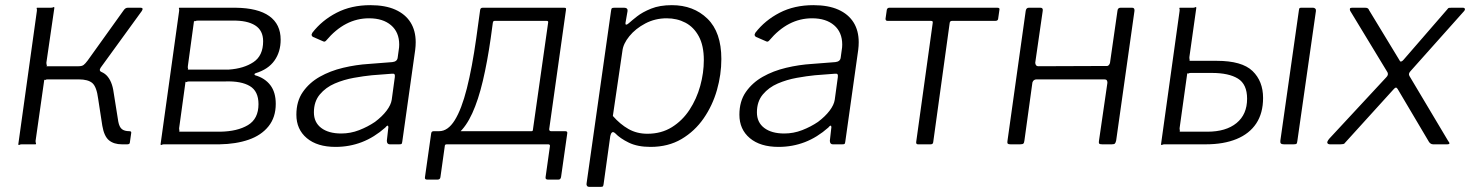

<svg xmlns="http://www.w3.org/2000/svg" viewBox="-20 -560 5710 745"><path d="M51 0 123 -517Q124 -523 122.5 -526.5Q121 -530 125 -530H177Q184 -530 187 -532Q190 -534 191 -530L160 -317Q160 -311 161.5 -307Q163 -303 159 -303H306L319 -290Q371 -290 393 -268Q415 -246 421 -201L439 -88Q443 -67 453 -59Q463 -51 482 -51Q491 -51 489 -43L484 -8Q484 -4 481.5 -2Q479 0 474 0H453Q422 0 403 -15.5Q384 -31 377 -72L361 -176Q355 -223 338.5 -237.5Q322 -252 285 -252H165Q159 -252 156 -250Q153 -248 152 -252L118 -13Q118 -8 119.5 -4Q121 0 117 0H64Q59 0 55.5 2Q52 4 51 0ZM285 -278V-303Q298 -303 304.5 -308Q311 -313 320 -325L459 -519Q463 -525 467 -527.5Q471 -530 476 -530H526Q532 -530 533 -526.5Q534 -523 530 -517L371 -298Q362 -285 375 -280Z M603 0 675 -517Q676 -523 674.5 -526.5Q673 -530 677 -530H894Q981 -529 1025 -497.5Q1069 -466 1069 -406Q1069 -359 1045 -325Q1021 -291 972 -276Q968 -275 967.5 -272Q967 -269 970 -268Q1008 -257 1029 -229.5Q1050 -202 1050 -157Q1050 -105 1022 -70Q994 -35 945 -18Q896 -1 832 0H616Q611 0 607.5 2Q604 4 603 0ZM834 -49Q901 -50 942 -74.5Q983 -99 983 -156Q983 -206 949.5 -226Q916 -246 855 -244H714Q708 -244 704.5 -242Q701 -240 700 -244L675 -62Q675 -57 676 -53Q677 -49 673 -49ZM868 -290Q926 -294 963.5 -319Q1001 -344 1001 -400Q1001 -442 970 -461.5Q939 -481 883 -480H747Q741 -480 737.5 -478Q734 -476 733 -480L709 -304Q708 -298 709.5 -294Q711 -290 707 -290Z M1475 -65Q1432 -27 1384 -8.5Q1336 10 1282 10Q1211 10 1170.5 -24Q1130 -58 1130 -115Q1130 -167 1155 -203Q1180 -239 1220.5 -262Q1261 -285 1311.5 -297Q1362 -309 1412 -312L1502 -319Q1521 -321 1523 -336L1527 -365Q1528 -370 1528.5 -376Q1529 -382 1529 -387Q1529 -435 1497.5 -462Q1466 -489 1412 -489Q1365 -489 1323.5 -467.5Q1282 -446 1245 -402Q1242 -399 1239.5 -398.5Q1237 -398 1233 -400L1194 -417Q1191 -419 1189.5 -422.5Q1188 -426 1192 -433Q1229 -481 1286 -510.5Q1343 -540 1417 -540Q1475 -540 1514 -522.5Q1553 -505 1573 -473Q1593 -441 1593 -396Q1593 -389 1592.5 -381.5Q1592 -374 1591 -366L1541 -11Q1540 -3 1538 -1.5Q1536 0 1529 0H1492Q1487 0 1484 -3.5Q1481 -7 1481 -14L1487 -67Q1486 -79 1475 -65ZM1512 -261Q1513 -269 1510.5 -272Q1508 -275 1501 -274L1423 -268Q1392 -265 1353 -258Q1314 -251 1279 -236Q1244 -221 1221 -193.5Q1198 -166 1198 -124Q1198 -85 1226.5 -63.5Q1255 -42 1304 -42Q1340 -42 1373.5 -55Q1407 -68 1435 -87Q1463 -108 1480 -130.5Q1497 -153 1500 -173Z M1638 137Q1632 137 1630 134.5Q1628 132 1629 127L1653 -42Q1654 -51 1663 -51H2043Q2048 -51 2048 -58L2107 -473Q2108 -479 2101 -479H1900Q1893 -479 1893 -473L1843 -521Q1844 -530 1853 -530H2168Q2174 -530 2175.5 -528.5Q2177 -527 2176 -521L2111 -59Q2111 -51 2118 -51H2173Q2183 -51 2181 -42L2157 127Q2156 132 2153.5 134.5Q2151 137 2146 137H2107Q2095 137 2097 127L2114 6Q2114 0 2107 0H1714Q1706 0 1706 6L1689 127Q1688 137 1677 137ZM1688 -16 1684 -51Q1718 -51 1744.5 -93.5Q1771 -136 1791.5 -217Q1812 -298 1828 -412L1843 -521H1899L1884 -411Q1871 -320 1853.5 -246Q1836 -172 1812.5 -120.5Q1789 -69 1758 -42Q1727 -15 1688 -16Z M2265 165Q2260 165 2257.5 161Q2255 157 2256 152L2351 -518Q2352 -526 2354 -528Q2356 -530 2365 -530H2402Q2409 -530 2412.5 -526.5Q2416 -523 2415 -517L2407 -471Q2406 -465 2409.5 -464.5Q2413 -464 2420 -470Q2431 -480 2452 -496.5Q2473 -513 2506.5 -526.5Q2540 -540 2587 -540Q2671 -540 2725 -487.5Q2779 -435 2779 -331Q2779 -271 2762 -211Q2745 -151 2710.5 -101Q2676 -51 2624.5 -20.5Q2573 10 2504 10Q2454 10 2420 -6.5Q2386 -23 2367 -43Q2359 -50 2354.5 -46Q2350 -42 2348 -32L2322 155Q2321 161 2319.5 163Q2318 165 2312 165H2265ZM2492 -41Q2546 -41 2587 -66.5Q2628 -92 2655.5 -134Q2683 -176 2697 -226.5Q2711 -277 2711 -327Q2711 -383 2691.5 -419Q2672 -455 2639.5 -472Q2607 -489 2567 -489Q2522 -489 2484 -469Q2446 -449 2422 -419.5Q2398 -390 2395 -362L2358 -110Q2386 -78 2418.5 -59.5Q2451 -41 2492 -41Z M3194 -65Q3151 -27 3103 -8.5Q3055 10 3001 10Q2930 10 2889.5 -24Q2849 -58 2849 -115Q2849 -167 2874 -203Q2899 -239 2939.5 -262Q2980 -285 3030.5 -297Q3081 -309 3131 -312L3221 -319Q3240 -321 3242 -336L3246 -365Q3247 -370 3247.5 -376Q3248 -382 3248 -387Q3248 -435 3216.5 -462Q3185 -489 3131 -489Q3084 -489 3042.5 -467.5Q3001 -446 2964 -402Q2961 -399 2958.5 -398.5Q2956 -398 2952 -400L2913 -417Q2910 -419 2908.5 -422.5Q2907 -426 2911 -433Q2948 -481 3005 -510.5Q3062 -540 3136 -540Q3194 -540 3233 -522.5Q3272 -505 3292 -473Q3312 -441 3312 -396Q3312 -389 3311.5 -381.5Q3311 -374 3310 -366L3260 -11Q3259 -3 3257 -1.5Q3255 0 3248 0H3211Q3206 0 3203 -3.5Q3200 -7 3200 -14L3206 -67Q3205 -79 3194 -65ZM3231 -261Q3232 -269 3229.5 -272Q3227 -275 3220 -274L3142 -268Q3111 -265 3072 -258Q3033 -251 2998 -236Q2963 -221 2940 -193.5Q2917 -166 2917 -124Q2917 -85 2945.5 -63.5Q2974 -42 3023 -42Q3059 -42 3092.5 -55Q3126 -68 3154 -87Q3182 -108 3199 -130.5Q3216 -153 3219 -173Z M3842 -479H3674Q3666 -479 3665 -471L3601 -8Q3600 0 3591 0H3542Q3534 0 3535 -9L3599 -470Q3600 -475 3598.5 -477Q3597 -479 3592 -479H3424Q3416 -479 3416 -487L3421 -522Q3423 -530 3431 -530H3850Q3860 -530 3858 -522L3853 -487Q3852 -479 3842 -479Z M3901 0Q3893 0 3890.5 -2.5Q3888 -5 3889 -12L3960 -518Q3962 -530 3972 -530H4017Q4028 -530 4026 -518L3997 -317Q3997 -311 4000 -307Q4003 -303 4008 -303L4272 -304Q4278 -303 4282 -307Q4286 -311 4287 -316L4316 -518Q4317 -530 4328 -530H4373Q4383 -530 4382 -518L4311 -15Q4309 -6 4306 -3Q4303 0 4294 0H4257Q4248 0 4245.5 -2.5Q4243 -5 4244 -12L4277 -239Q4277 -245 4274.5 -248.5Q4272 -252 4265 -252H4002Q3996 -252 3992 -249Q3988 -246 3986 -240L3955 -15Q3954 -6 3951 -3Q3948 0 3938 0Z M4485 0 4557 -517Q4558 -523 4556.5 -526.5Q4555 -530 4559 -530H4609Q4615 -530 4618 -532Q4621 -534 4622 -530L4595 -338Q4595 -332 4596 -328Q4597 -324 4594 -324H4701Q4799 -324 4840 -284.5Q4881 -245 4881 -180Q4881 -121 4854.5 -81Q4828 -41 4778 -20.5Q4728 0 4659 0H4498Q4493 0 4489.5 2Q4486 4 4485 0ZM4555 -49H4665Q4737 -49 4778 -82.5Q4819 -116 4819 -177Q4819 -233 4783.5 -255Q4748 -277 4682 -277H4600Q4595 -277 4591.5 -275Q4588 -273 4587 -277L4557 -62Q4557 -57 4558 -53Q4559 -49 4555 -49ZM5086 -517 5014 -13Q5013 -4 5010.5 -2Q5008 0 4999 0H4962Q4953 0 4950 -3.5Q4947 -7 4948 -14L5020 -520Q5021 -527 5022.5 -528.5Q5024 -530 5030 -530H5075Q5080 -530 5083.5 -526.5Q5087 -523 5086 -517Z M5598 -15Q5605 -6 5604 -3Q5603 0 5596 0H5541Q5535 0 5531 -3Q5527 -6 5525 -9L5403 -215Q5399 -221 5395.5 -220Q5392 -219 5386 -212L5199 -6Q5197 -2 5192 -1Q5187 0 5181 0H5141Q5133 0 5130.5 -5Q5128 -10 5138 -22L5358 -259Q5364 -265 5365 -269.5Q5366 -274 5364 -279L5219 -518Q5217 -523 5218 -526.5Q5219 -530 5226 -530H5277Q5284 -530 5287.5 -527.5Q5291 -525 5292 -521L5411 -325Q5413 -320 5417.5 -321.5Q5422 -323 5426 -328L5596 -524Q5599 -529 5602.5 -529.5Q5606 -530 5613 -530H5656Q5663 -530 5664 -525.5Q5665 -521 5661 -517L5454 -285Q5449 -280 5447.5 -275Q5446 -270 5449 -265L5598 -15Z"/></svg>

Font: Libre Franklin Light
Style: Italic
Weight: 300
Italic angle: -8°
Designer: Pablo Impallari, Rodrigo Fuenzalida, Nhung Nguyen
Foundry: Impallari Type
Version: Version 3.000